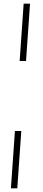

<svg xmlns="http://www.w3.org/2000/svg" viewBox="-20 -810 235 1055"><path d="M110 -790H145L123 -475H88ZM62 -90H97L75 225H40Z"/></svg>

Font: Bona Nova SC
Style: Italic
Weight: 400
Italic angle: -4°
Designer: Mateusz Machalski
Foundry: Capitalics
Version: Version 4.001; ttfautohint (v1.8.4.7-5d5b)